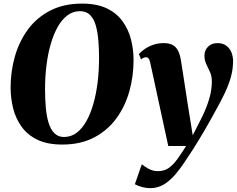

<svg xmlns="http://www.w3.org/2000/svg" viewBox="-20 -772 1286 1040"><path d="M317 11Q236.5 11 182.5 -15.2Q128.5 -41.5 96.8 -85.8Q65 -130 51.2 -185.2Q37.5 -240.5 37.5 -298Q37.5 -385.5 60.8 -466.8Q84 -548 131.5 -612.5Q179 -677 252.2 -714.8Q325.5 -752.5 424.5 -752.5Q505 -752.5 558.8 -726.5Q612.5 -700.5 644.2 -656.2Q676 -612 689.8 -557.5Q703.5 -503 703.5 -446Q703.5 -358 680.2 -276Q657 -194 609.2 -129.2Q561.5 -64.5 488.8 -26.8Q416 11 317 11ZM326.5 -30Q364.5 -30 394.8 -52.5Q425 -75 447.8 -115.5Q470.5 -156 485.8 -209.8Q501 -263.5 508.8 -326.2Q516.5 -389 516.5 -456Q516.5 -506.5 512.8 -552.5Q509 -598.5 498.8 -634.2Q488.5 -670 468 -690.8Q447.5 -711.5 413 -711.5Q375.5 -711.5 345.2 -688.8Q315 -666 292.2 -625.5Q269.5 -585 254.2 -531.5Q239 -478 231.5 -416.2Q224 -354.5 224 -289Q224 -237 228 -190.2Q232 -143.5 243 -107.5Q254 -71.5 274.2 -50.8Q294.5 -30 326.5 -30ZM793.5 -433.5Q790 -449.5 784.5 -455.8Q779 -462 772 -462Q764.5 -462 758.2 -459.2Q752 -456.5 744 -450.5L732.5 -479Q743.5 -492 763 -505.8Q782.5 -519.5 809 -529Q835.5 -538.5 867 -538.5Q896.5 -538.5 915.2 -528.2Q934 -518 944.2 -497.8Q954.5 -477.5 959.5 -448Q964.5 -417 970.8 -376.8Q977 -336.5 983.8 -292.5Q990.5 -248.5 997.2 -205.5Q1004 -162.5 1010 -126L1024 -39L1070 -129.5Q1084 -157 1094.8 -183.8Q1105.5 -210.5 1113 -235.8Q1120.5 -261 1124 -284.8Q1127.5 -308.5 1127.5 -329.5Q1127.5 -359.5 1117.5 -381.8Q1107.5 -404 1097.5 -424.5Q1087.5 -445 1087.5 -470.5Q1087.5 -500 1107 -519.2Q1126.5 -538.5 1157.5 -538.5Q1187.5 -538.5 1206.2 -524.2Q1225 -510 1233.8 -487.8Q1242.5 -465.5 1242.5 -442Q1242.5 -396.5 1230.2 -353.5Q1218 -310.5 1197.2 -267Q1176.5 -223.5 1150.5 -177.5Q1136 -150.5 1121.2 -124.2Q1106.5 -98 1091.5 -72Q1076.5 -46 1060.2 -19.2Q1044 7.5 1026.2 35.8Q1008.5 64 987.5 94.5Q956 143 925.8 177.2Q895.5 211.5 863.8 229.2Q832 247 795 247Q769.5 247 747.5 240.5Q725.5 234 710.5 226L748 118Q758.5 127 782.8 141Q807 155 835.5 155Q870.5 155 895 137.2Q919.5 119.5 941.2 89Q963 58.5 988 19H891.5Z"/></svg>

Font: Merriweather 96pt Black
Style: Italic
Weight: 900
Italic angle: -7.8°
Version: Version 2.101